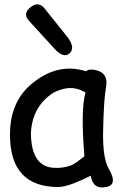

<svg xmlns="http://www.w3.org/2000/svg" viewBox="-20 -823 552 873"><path d="M118.7 -790Q154.8 -819.3 182.6 -784.7L284.2 -657.7Q323.7 -607.9 297.9 -582Q270.5 -554.7 227.5 -601.6L111.8 -728.5Q82 -761.2 118.7 -790ZM246.1 27.3Q26.9 27.8 25.4 -207Q23.9 -359.9 126 -443.4Q243.2 -539.6 371.1 -499Q385.3 -511.2 415 -504.4Q473.6 -491.2 462.4 -428.7Q451.2 -367.7 448.7 -220.7Q446.8 -103.5 475.1 -54.7Q516.6 16.6 463.4 27.3Q402.3 40 392.6 -24.4Q291.5 26.9 246.1 27.3ZM302.7 -70.8Q320.3 -77.1 363.8 -112.8Q346.2 -322.8 368.7 -401.9Q321.3 -431.6 269.5 -418.9Q233.4 -410.2 211.9 -394Q125 -331.1 120.6 -216.3Q122.1 -66.9 223.1 -60.1Q265.6 -57.1 302.7 -70.8Z"/></svg>

Font: Comic Relief
Style: Regular
Weight: 400
Designer: Jeff Davis
Foundry: Loudifier
Version: Version 1.0